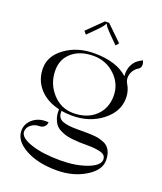

<svg xmlns="http://www.w3.org/2000/svg" viewBox="-171 -899 998 1182"><g transform="rotate(20 328.5 -308.0)"><path d="M336.9 -790 437.5 -692.4 420.9 -672.9 373 -720.7Q325.2 -768.6 325.2 -779.3H321.3Q321.3 -767.6 274.4 -720.7L226.6 -672.9L210 -692.4L309.6 -790ZM317.4 -566.4Q230.5 -566.4 177.7 -521.5Q125 -476.6 125 -403.3Q125 -316.4 181.2 -254.4Q237.3 -192.4 317.4 -192.4Q407.2 -192.4 461.9 -243.2Q516.6 -293.9 516.6 -377Q516.6 -455.1 458 -510.7Q399.4 -566.4 317.4 -566.4ZM73.2 17.6Q73.2 56.6 149.4 82.5Q225.6 108.4 341.8 108.4Q442.4 108.4 516.6 80.6Q590.8 52.7 590.8 12.7Q590.8 -2.9 581.1 -13.2Q571.3 -23.4 551.8 -27.8Q532.2 -32.2 511.7 -34.2Q490.2 -36.1 460.9 -36.1Q432.6 -36.1 415 -36.6Q397.5 -37.1 370.1 -40Q342.8 -43 325.7 -47.9Q308.6 -52.7 288.1 -63Q267.6 -73.2 255.9 -87.9Q244.1 -102.5 236.3 -124.5Q228.5 -146.5 228.5 -174.8V-184.6Q144.5 -204.1 96.7 -258.3Q48.8 -312.5 48.8 -389.6Q48.8 -469.7 127.4 -526.4Q206.1 -583 316.4 -583Q460.9 -583 537.1 -513.7Q536.1 -523.4 536.1 -532.2Q536.1 -563.5 550.8 -591.3Q565.4 -619.1 593.8 -634.8L610.4 -644.5Q618.2 -630.9 618.2 -616.2Q618.2 -596.7 601.6 -586.9Q582 -575.2 570.3 -555.2Q558.6 -535.2 558.6 -512.7Q558.6 -493.2 568.4 -476.6Q592.8 -437.5 592.8 -389.6Q592.8 -300.8 511.7 -237.8Q430.7 -174.8 316.4 -174.8Q279.3 -174.8 246.1 -180.7V-174.8Q246.1 -133.8 278.3 -120.6Q310.5 -107.4 372.1 -107.4H432.6Q471.7 -107.4 498.5 -104Q525.4 -100.6 552.7 -89.4Q580.1 -78.1 594.2 -52.2Q608.4 -26.4 608.4 12.7Q608.4 77.1 528.3 125.5Q448.2 173.8 341.8 173.8Q218.8 173.8 137.2 128.9Q55.7 84 55.7 17.6Q55.7 -26.4 90.8 -57.1Q126 -87.9 175.8 -87.9H195.3Q195.3 -70.3 182.6 -58.1Q169.9 -45.9 151.4 -45.9Q119.1 -45.9 96.2 -27.3Q73.2 -8.8 73.2 17.6Z"/></g></svg>

Font: FoglihtenNo07
Style: Regular
Weight: 500
Designer: gluk (gluksza@wp.pl)
Foundry: gluk (gluksza@wp.pl)
Version: Version 0.871